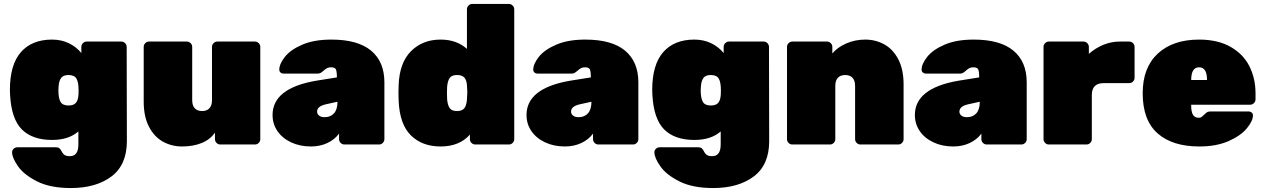

<svg xmlns="http://www.w3.org/2000/svg" viewBox="-20 -730 6388 970"><path d="M243 -530Q290 -530 328 -511.5Q366 -493 391 -462V-493Q391 -504 399 -512Q407 -520 418 -520H593Q604 -520 612 -512Q620 -504 620 -493L621 -17Q621 103 543 161.5Q465 220 338 220Q234 220 167.5 186.5Q101 153 71 110Q41 67 41 39Q41 29 49 21.5Q57 14 68 14H263Q274 14 280 19Q286 24 291 34Q298 48 307 53.5Q316 59 333 59Q376 59 376 0V-66Q327 -23 243 -23Q144 -23 91 -75.5Q38 -128 31 -249L30 -275Q30 -403 85.5 -466.5Q141 -530 243 -530ZM276 -293 275 -274Q275 -235 285.5 -216Q296 -197 326 -197Q351 -197 362.5 -209.5Q374 -222 376 -247Q377 -252 377 -274Q377 -314 366.5 -332.5Q356 -351 326 -351Q300 -351 289 -336.5Q278 -322 276 -293Z M733 -520H924Q935 -520 943 -512Q951 -504 951 -493V-224Q951 -197 964 -183Q977 -169 1001 -169Q1025 -169 1038 -183Q1051 -197 1051 -224V-493Q1051 -504 1059 -512Q1067 -520 1078 -520H1268Q1279 -520 1287 -512Q1295 -504 1295 -493V-27Q1295 -16 1287 -8Q1279 0 1268 0H1093Q1082 0 1074 -8Q1066 -16 1066 -27V-60Q1042 -25 999 -7.5Q956 10 900 10Q847 10 803 -14.5Q759 -39 732.5 -90Q706 -141 706 -217V-493Q706 -504 714 -512Q722 -520 733 -520Z M1682 -339Q1682 -369 1677 -379.5Q1672 -390 1652 -390Q1641 -390 1633 -386Q1625 -382 1616 -374Q1607 -366 1600.5 -362Q1594 -358 1583 -358H1413Q1404 -358 1397.5 -363.5Q1391 -369 1391 -378Q1391 -407 1419.5 -443Q1448 -479 1507.5 -504.5Q1567 -530 1654 -530Q1788 -530 1855 -474Q1922 -418 1922 -314V-27Q1922 -16 1914 -8Q1906 0 1895 0H1720Q1709 0 1701 -8Q1693 -16 1693 -27V-55Q1671 -25 1634 -7.5Q1597 10 1551 10Q1495 10 1450.5 -11Q1406 -32 1381.5 -68Q1357 -104 1357 -149Q1357 -284 1576 -322ZM1626 -203Q1582 -193 1582 -166Q1582 -154 1592 -146Q1602 -138 1620 -138Q1650 -138 1667.5 -157.5Q1685 -177 1685 -216Z M2339 -683Q2339 -694 2347 -702Q2355 -710 2366 -710H2551Q2562 -710 2570 -702Q2578 -694 2578 -683V-27Q2578 -16 2570 -8Q2562 0 2551 0H2381Q2370 0 2362 -8Q2354 -16 2354 -27V-50Q2301 10 2206 10Q2113 10 2056 -46Q1999 -102 1994 -221L1993 -261L1994 -300Q1998 -413 2056.5 -471.5Q2115 -530 2206 -530Q2287 -530 2339 -483ZM2289 -169Q2315 -169 2326 -183.5Q2337 -198 2339 -227Q2341 -257 2341 -264Q2341 -271 2339 -301Q2337 -326 2325.5 -338.5Q2314 -351 2289 -351Q2263 -351 2252.5 -337Q2242 -323 2239 -293Q2238 -283 2238 -260Q2238 -237 2239 -227Q2242 -197 2252.5 -183Q2263 -169 2289 -169Z M2965 -339Q2965 -369 2960 -379.5Q2955 -390 2935 -390Q2924 -390 2916 -386Q2908 -382 2899 -374Q2890 -366 2883.5 -362Q2877 -358 2866 -358H2696Q2687 -358 2680.5 -363.5Q2674 -369 2674 -378Q2674 -407 2702.5 -443Q2731 -479 2790.5 -504.5Q2850 -530 2937 -530Q3071 -530 3138 -474Q3205 -418 3205 -314V-27Q3205 -16 3197 -8Q3189 0 3178 0H3003Q2992 0 2984 -8Q2976 -16 2976 -27V-55Q2954 -25 2917 -7.5Q2880 10 2834 10Q2778 10 2733.5 -11Q2689 -32 2664.5 -68Q2640 -104 2640 -149Q2640 -284 2859 -322ZM2909 -203Q2865 -193 2865 -166Q2865 -154 2875 -146Q2885 -138 2903 -138Q2933 -138 2950.5 -157.5Q2968 -177 2968 -216Z M3488 -530Q3535 -530 3573 -511.5Q3611 -493 3636 -462V-493Q3636 -504 3644 -512Q3652 -520 3663 -520H3838Q3849 -520 3857 -512Q3865 -504 3865 -493L3866 -17Q3866 103 3788 161.5Q3710 220 3583 220Q3479 220 3412.5 186.5Q3346 153 3316 110Q3286 67 3286 39Q3286 29 3294 21.5Q3302 14 3313 14H3508Q3519 14 3525 19Q3531 24 3536 34Q3543 48 3552 53.5Q3561 59 3578 59Q3621 59 3621 0V-66Q3572 -23 3488 -23Q3389 -23 3336 -75.5Q3283 -128 3276 -249L3275 -275Q3275 -403 3330.5 -466.5Q3386 -530 3488 -530ZM3521 -293 3520 -274Q3520 -235 3530.5 -216Q3541 -197 3571 -197Q3596 -197 3607.5 -209.5Q3619 -222 3621 -247Q3622 -252 3622 -274Q3622 -314 3611.5 -332.5Q3601 -351 3571 -351Q3545 -351 3534 -336.5Q3523 -322 3521 -293Z M4518 0H4327Q4316 0 4308 -8Q4300 -16 4300 -27V-296Q4300 -323 4287 -337Q4274 -351 4250 -351Q4226 -351 4213 -337Q4200 -323 4200 -296V-27Q4200 -16 4192 -8Q4184 0 4173 0H3983Q3972 0 3964 -8Q3956 -16 3956 -27V-493Q3956 -504 3964 -512Q3972 -520 3983 -520H4158Q4169 -520 4177 -512Q4185 -504 4185 -493V-460Q4211 -491 4255.5 -510.5Q4300 -530 4351 -530Q4404 -530 4448 -505.5Q4492 -481 4518.5 -430Q4545 -379 4545 -303V-27Q4545 -16 4537 -8Q4529 0 4518 0Z M4927 -339Q4927 -369 4922 -379.5Q4917 -390 4897 -390Q4886 -390 4878 -386Q4870 -382 4861 -374Q4852 -366 4845.5 -362Q4839 -358 4828 -358H4658Q4649 -358 4642.5 -363.5Q4636 -369 4636 -378Q4636 -407 4664.5 -443Q4693 -479 4752.5 -504.5Q4812 -530 4899 -530Q5033 -530 5100 -474Q5167 -418 5167 -314V-27Q5167 -16 5159 -8Q5151 0 5140 0H4965Q4954 0 4946 -8Q4938 -16 4938 -27V-55Q4916 -25 4879 -7.5Q4842 10 4796 10Q4740 10 4695.5 -11Q4651 -32 4626.5 -68Q4602 -104 4602 -149Q4602 -284 4821 -322ZM4871 -203Q4827 -193 4827 -166Q4827 -154 4837 -146Q4847 -138 4865 -138Q4895 -138 4912.5 -157.5Q4930 -177 4930 -216Z M5637 -520H5685Q5696 -520 5704 -512Q5712 -504 5712 -493V-337Q5712 -326 5704 -318Q5696 -310 5685 -310H5556Q5496 -310 5496 -250V-27Q5496 -16 5488 -8Q5480 0 5469 0H5279Q5268 0 5260 -8Q5252 -16 5252 -27V-493Q5252 -504 5260 -512Q5268 -520 5279 -520H5454Q5465 -520 5473 -512Q5481 -504 5481 -493V-458Q5514 -487 5554 -503.5Q5594 -520 5637 -520Z M5998 -196Q5998 -165 6007 -150Q6016 -135 6037 -135Q6045 -135 6050 -138.5Q6055 -142 6066 -153Q6075 -162 6081 -164.5Q6087 -167 6099 -167H6288Q6297 -167 6303.5 -161.5Q6310 -156 6310 -147Q6310 -119 6279 -81.5Q6248 -44 6186.5 -17Q6125 10 6039 10Q5903 10 5828 -56.5Q5753 -123 5753 -259Q5753 -389 5829.5 -459.5Q5906 -530 6038 -530Q6132 -530 6196.5 -493.5Q6261 -457 6292 -395.5Q6323 -334 6323 -258V-228Q6323 -217 6315 -209Q6307 -201 6296 -201H5998ZM6078 -326Q6078 -390 6038 -390Q5998 -390 5998 -326Z"/></svg>

Font: Rubik
Style: Regular
Weight: 900
Designer: Hubert & Fischer
Foundry: Hubert & Fischer
Version: Version 1.100